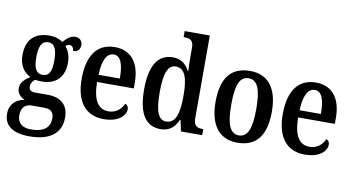

<svg xmlns="http://www.w3.org/2000/svg" viewBox="-91 -995 2705 1467"><g transform="rotate(10 1262.0 -261.0)"><path d="M203 238C369 238 448 166 448 49C448 -37 400 -99 288 -99H190C159 -99 141 -110 141 -137C141 -164 157 -185 173 -195C184 -193 210 -191 223 -191C342 -191 397 -264 397 -366C397 -424 378 -462 355 -490C364 -497 375 -503 388 -503C404 -503 419 -486 419 -462C459 -462 474 -488 474 -517C474 -547 455 -572 418 -572C377 -572 349 -540 327 -516C301 -535 267 -547 223 -547C101 -547 44 -479 44 -362C44 -289 80 -233 133 -210C91 -183 60 -153 60 -112C60 -67 91 -43 120 -30C55 -20 6 22 6 96C6 187 71 238 203 238ZM221 -242C170 -242 151 -286 151 -364C151 -446 169 -495 221 -495C274 -495 291 -448 291 -365C291 -285 275 -242 221 -242ZM205 184C135 184 100 148 100 92C100 21 144 3 182 3H278C327 3 353 23 353 74C353 139 311 184 205 184Z M739 10C857 10 908 -49 908 -96C908 -117 897 -130 883 -135C863 -91 824 -55 765 -55C686 -55 643 -118 641 -261H926V-306C926 -464 852 -547 730 -547C597 -547 521 -452 521 -264C521 -90 597 10 739 10ZM643 -317C646 -429 677 -490 732 -490C787 -490 808 -422 808 -317Z M1181 10C1249 10 1289 -26 1315 -85H1320L1338 0H1503V-47H1496C1456 -47 1428 -59 1428 -119V-760H1233V-713H1240C1278 -713 1310 -705 1310 -647V-575C1310 -539 1311 -497 1313 -464H1309C1284 -512 1246 -547 1181 -547C1068 -547 1005 -460 1005 -267C1005 -75 1068 10 1181 10ZM1213 -55C1150 -55 1126 -125 1126 -267C1126 -406 1150 -482 1213 -482C1287 -482 1310 -406 1310 -268C1310 -132 1285 -55 1213 -55Z M1776 10C1921 10 1996 -81 1996 -269C1996 -457 1914 -547 1779 -547C1634 -547 1559 -457 1559 -269C1559 -81 1642 10 1776 10ZM1778 -47C1707 -47 1681 -123 1681 -269C1681 -415 1706 -490 1777 -490C1850 -490 1875 -415 1875 -269C1875 -123 1850 -47 1778 -47Z M2299 10C2417 10 2468 -49 2468 -96C2468 -117 2457 -130 2443 -135C2423 -91 2384 -55 2325 -55C2246 -55 2203 -118 2201 -261H2486V-306C2486 -464 2412 -547 2290 -547C2157 -547 2081 -452 2081 -264C2081 -90 2157 10 2299 10ZM2203 -317C2206 -429 2237 -490 2292 -490C2347 -490 2368 -422 2368 -317Z"/></g></svg>

Font: Noto Serif Condensed Semi
Style: Regular
Weight: 600
Width: 3
Designer: Monotype Design Team
Foundry: Monotype Imaging Inc.
Version: Version 1.002